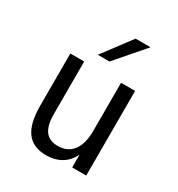

<svg xmlns="http://www.w3.org/2000/svg" viewBox="-163 -771 826 890"><g transform="rotate(30 250.0 -326.0)"><path d="M76.2 -171.9V-453.1H150.4V-171.9Q150.4 -110.4 172.4 -81.5Q194.3 -52.7 239.3 -52.7Q292 -52.7 319.8 -89.8Q347.7 -127 347.7 -196.3V-453.1H422.9V0H347.7V-68.4Q328.1 -28.3 293.9 -8.3Q259.8 11.7 213.9 11.7Q143.6 11.7 109.9 -33.7Q76.2 -79.1 76.2 -171.9ZM303.7 -664.1H383.8L252 -511.7H189.5Z"/></g></svg>

Font: BabelStone Irk Bitig
Style: Regular
Weight: 400
Designer: Andrew West
Foundry: BabelStone
Version: Version 1.03 June 7, 2023